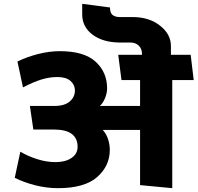

<svg xmlns="http://www.w3.org/2000/svg" viewBox="-20 -966 1031 1002"><path d="M554 -927Q554 -898 568 -887.5Q582 -877 605 -877H676Q760 -876 816 -831.5Q872 -787 872 -726V-680H975L991 -548H879V16L711 0V-288H516Q534 -269 543.5 -241Q553 -213 553 -184Q553 -100 487 -42Q421 16 283 16Q223 16 164 1Q105 -14 57 -38L86 -174Q130 -149 177 -134.5Q224 -120 270 -120Q321 -120 353 -141.5Q385 -163 385 -200Q385 -244 354.5 -267Q324 -290 261 -290H154L136 -413H263Q317 -413 344 -436.5Q371 -460 371 -494Q371 -523 348 -543.5Q325 -564 279 -564Q239 -564 197.5 -551.5Q156 -539 100 -510L71 -645Q120 -669 178.5 -684Q237 -699 292 -699Q419 -699 479 -644Q539 -589 539 -505Q539 -480 528 -453.5Q517 -427 501 -413H711V-548H614L597 -680H721V-684Q721 -712 704 -728Q687 -744 662 -744H604Q516 -745 462.5 -785.5Q409 -826 409 -891V-946Z"/></svg>

Font: Palanquin Dark SemiBold
Style: Regular
Weight: 600
Designer: Pria Ravichandran
Version: Version 1.001